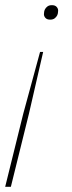

<svg xmlns="http://www.w3.org/2000/svg" viewBox="-23 -531 279 743"><path d="M171 -455Q159 -455 153 -461.5Q147 -468 147 -476Q147 -487 151 -495Q154 -501 160.5 -506Q167 -511 178 -511Q190 -511 196 -504.5Q202 -498 202 -490Q202 -479 198 -471Q195 -465 188.5 -460Q182 -455 171 -455ZM67 -91 132 -330H144L89 -91L19 192H-3Z"/></svg>

Font: IBM Plex Serif Thin
Style: Italic
Weight: 100
Italic angle: -14°
Designer: Mike Abbink, Paul van der Laan, Pieter van Rosmalen
Foundry: Bold Monday
Version: Version 3.001